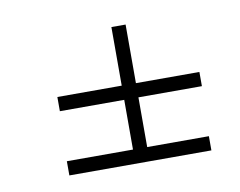

<svg xmlns="http://www.w3.org/2000/svg" viewBox="-47 -604 532 426"><g transform="rotate(-10 219.5 -391.0)"><path d="M398 -237V-269H259V-381H402V-413H259V-545H227V-413H82V-381H227V-269H78V-237Z"/></g></svg>

Font: Advent Pro
Style: ExtraLight
Weight: 250
Designer: Andreas Kalpakidis
Foundry: Andreas Kalpakidis
Version: Version 2.002 2007